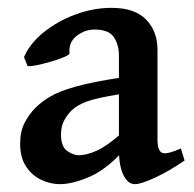

<svg xmlns="http://www.w3.org/2000/svg" viewBox="-20 -451 489 484"><path d="M445.3 -46.4Q407.2 -20 371.3 -3.4Q335.4 13.2 320.3 13.2Q302.2 13.2 291 -10Q279.8 -33.2 279.8 -73.2V-310.1Q279.8 -338.9 266.6 -357.9Q253.4 -377 216.3 -376.5Q193.4 -376 173.1 -360.4Q152.8 -344.7 155.3 -317.4Q156.2 -313.5 142.1 -307.4Q127.9 -301.3 108.6 -295.7Q89.4 -290 72.3 -286.6Q55.2 -283.2 49.3 -284.7L40.5 -307.1Q55.2 -341.3 89.8 -369.4Q124.5 -397.5 169.7 -414.3Q214.8 -431.2 261.2 -431.2Q319.8 -431.2 348.4 -401.6Q377 -372.1 377 -325.7V-99.6Q377 -64.5 394.5 -64.5Q400.9 -64.5 409.7 -66.9Q418.5 -69.3 436 -76.7ZM284.2 -213.9Q222.2 -204.1 197.5 -194.6Q172.9 -185.1 159.7 -171.9Q148.4 -160.2 141.1 -146Q133.8 -131.8 133.8 -112.3Q133.8 -80.6 149.9 -70.1Q166 -59.6 177.7 -59.6Q197.8 -59.6 223.1 -70.8Q248.5 -82 284.2 -113.3L287.6 -67.4Q245.6 -22 203.6 -4.4Q161.6 13.2 131.3 13.2Q107.4 13.2 84.2 2.4Q61 -8.3 45.9 -31Q30.8 -53.7 30.8 -88.4Q30.8 -119.6 42 -141.4Q53.2 -163.1 69.8 -179.7Q84.5 -194.3 106.4 -207.5Q128.4 -220.7 169.7 -232.4Q210.9 -244.1 284.2 -255.4Z"/></svg>

Font: Dai Banna SIL Medium
Style: Regular
Weight: 500
Designer: Victor Gaultney
Foundry: SIL International
Version: Version 4.000